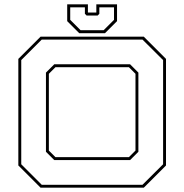

<svg xmlns="http://www.w3.org/2000/svg" viewBox="-20 -870 854 890"><path d="M168 0 65 -103V-597L168 -700H646.5L749.5 -597V-103L646.5 0ZM173.5 -13.5H640.5L736 -108.5V-591.5L640.5 -686.5H173.5L78.5 -591.5V-108.5ZM231.5 -128 193 -166.5V-533.5L231.5 -572H583L621.5 -533.5V-166.5L583 -128ZM237 -141.5H577.5L608 -172V-528L577.5 -558.5H237L206.5 -528V-172ZM347.5 -716 291.5 -772V-850H387.5V-812H426.5V-850H522.5V-772L466.5 -716ZM353.5 -730H460.5L508.5 -778V-836H440.5V-806L432.5 -798H381.5L373.5 -806V-836H305.5V-778Z"/></svg>

Font: Tourney Expanded Thin
Style: Regular
Weight: 100
Width: 7
Designer: Tyler Finck
Foundry: Etcetera Type Co
Version: Version 1.010; ttfautohint (v1.8.3)